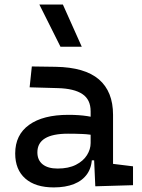

<svg xmlns="http://www.w3.org/2000/svg" viewBox="-20 -815 626 845"><path d="M399.4 4.9 392.6 -148.4 378.9 -191.4V-325.2Q378.9 -377 342.5 -401.1Q306.2 -425.3 234.4 -427.2L110.4 -430.7L120.1 -522.5L224.6 -521Q353 -519 415.3 -465.6Q477.5 -412.1 477.5 -309.6V-93.8L565.4 -83V0ZM216.8 9.8Q135.7 9.8 91.3 -29.3Q46.9 -68.4 46.9 -139.6Q46.9 -221.7 108.2 -265.6Q169.4 -309.6 281.2 -309.6Q327.6 -309.6 364 -304Q400.4 -298.3 428.7 -287.1L407.2 -216.8Q374.5 -224.1 343.3 -225.3Q312 -226.6 279.3 -226.6Q144.5 -226.6 144.5 -144.5Q144.5 -110.4 167.7 -91.8Q190.9 -73.2 233.4 -73.2Q281.7 -73.2 314.2 -89.8Q346.7 -106.4 362.8 -132.3Q378.9 -158.2 378.9 -185.5V-242.2L409.2 -109.4H368.2L384.8 -125Q384.8 -80.1 364 -50Q343.3 -20 305.7 -5.1Q268.1 9.8 216.8 9.8ZM246.1 -609.4 153.3 -794.9H256.8L339.8 -609.4Z"/></svg>

Font: Cascadia Mono PL
Style: Regular
Weight: 400
Monospace: yes
Designer: Aaron Bell
Foundry: Saja Typeworks
Version: Version 2102.003